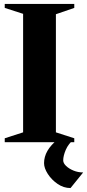

<svg xmlns="http://www.w3.org/2000/svg" viewBox="-20 -720 441 972"><path d="M4 0V-20L97 -50V-650L4 -680V-700H356V-680L263 -648V-50L356 -20V0ZM337 232Q302 232 271.5 211Q241 190 222 160.5Q203 131 203 106Q203 74 220 44Q237 14 275 -17H356Q326 8 313 38.5Q300 69 300 92Q300 106 314.5 120Q329 134 352 143.5Q375 153 401 153Z"/></svg>

Font: Wittgenstein Extrabold
Style: Regular
Weight: 800
Designer: Jörg Drees
Foundry: Jörg Drees
Version: Version 1.303; ttfautohint (v1.8.4.7-5d5b)